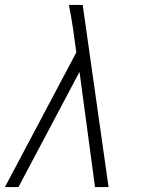

<svg xmlns="http://www.w3.org/2000/svg" viewBox="-36 -760 606 780"><path d="M-16 0 274 -547 261 -642Q257 -667 253 -691.5Q249 -716 244 -740H300L405 0H350L287 -468L39 0Z"/></svg>

Font: Lode Dark
Style: Italic
Weight: 400
Italic angle: -11°
Monospace: yes
Designer: Belleve Invis
Foundry: Belleve Invis
Version: Version 29.2.0; ttfautohint (v1.8.3)